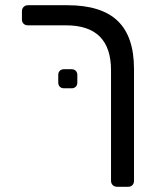

<svg xmlns="http://www.w3.org/2000/svg" viewBox="-20 -591 606 735"><path d="M233 -494H87Q77 -494 70.5 -500Q64 -506 64 -516V-548Q64 -558 70.5 -564.5Q77 -571 87 -571H238Q368 -571 430.5 -511Q493 -451 493 -327V101Q493 111 487 117.5Q481 124 471 124H428Q418 124 411.5 117.5Q405 111 405 101V-322Q405 -494 233 -494ZM203 -275V-304Q203 -314 209 -320Q215 -326 225 -326H254Q264 -326 270 -320Q276 -314 276 -304V-275Q276 -265 270 -259Q264 -253 254 -253H225Q215 -253 209 -259Q203 -265 203 -275Z"/></svg>

Font: Rubik
Style: Regular
Weight: 400
Designer: Hubert & Fischer
Foundry: Hubert & Fischer
Version: Version 1.100